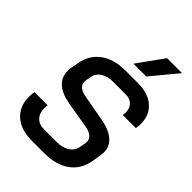

<svg xmlns="http://www.w3.org/2000/svg" viewBox="-270 -1061 1187 1187"><g transform="rotate(45 323.0 -468.0)"><path d="M34 -170Q34 -195 38 -216H153Q151 -206 151 -189Q151 -145 175 -120Q199 -95 242 -95H353Q403 -95 436 -116Q469 -137 476 -173L484 -217Q485 -221 485 -227Q485 -250 467 -266Q449 -282 416 -288L239 -318Q166 -331 128 -365.5Q90 -400 90 -453Q90 -471 92 -481L102 -536Q117 -617 179.5 -662.5Q242 -708 339 -708H451Q539 -708 590.5 -663.5Q642 -619 642 -543Q642 -521 638 -502H524Q526 -518 526 -526Q526 -562 505 -583.5Q484 -605 447 -605H335Q288 -605 256 -584.5Q224 -564 218 -529L211 -493Q210 -489 210 -481Q210 -458 227 -442.5Q244 -427 276 -421L452 -389Q526 -376 565.5 -342Q605 -308 605 -256Q605 -249 603 -231L592 -166Q577 -83 514 -37.5Q451 8 351 8H237Q143 8 88.5 -40Q34 -88 34 -170ZM469 -944H600L458 -773H346Z"/></g></svg>

Font: Bai Jamjuree SemiBold
Style: Italic
Weight: 600
Italic angle: -10°
Version: Version 1.000; ttfautohint (v1.6)